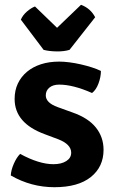

<svg xmlns="http://www.w3.org/2000/svg" viewBox="-20 -767 480 801"><path d="M25 -35Q26 -57 37.5 -83.5Q49 -110 64 -125Q143 -82 203 -82Q236 -82 256.5 -95Q277 -108 277 -130Q277 -165 223 -186L167 -207Q41 -253 41 -354Q41 -390 54.5 -418.5Q68 -447 92.5 -467.5Q117 -488 151 -499Q185 -510 227 -510Q246 -510 269.5 -507Q293 -504 317 -498.5Q341 -493 363 -486Q385 -479 401 -471Q401 -446 391 -419Q381 -392 364 -379Q285 -414 227 -414Q201 -414 186 -401.5Q171 -389 171 -369Q171 -338 221 -320L282 -298Q348 -275 380 -235Q412 -195 412 -142Q412 -71 359 -28.5Q306 14 207 14Q110 14 25 -35ZM126 -740 218 -651 318 -747Q358 -732 377 -695L270 -559Q247 -552 216 -552.5Q185 -553 162 -559L67 -685Q75 -704 92.5 -719Q110 -734 126 -740Z"/></svg>

Font: Signika
Style: Semibold
Weight: 600
Designer: Anna Giedrys
Foundry: Anna Giedrys
Version: Version 1.001